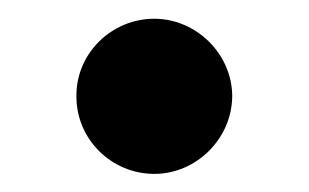

<svg xmlns="http://www.w3.org/2000/svg" viewBox="-20 -181 338 210"><path d="M148.8 9.2C194.2 9.2 233.7 -28.8 234 -76C233.7 -122.5 194.2 -160.5 148.8 -160.5C101.9 -160.5 63.2 -122.5 63.6 -76C63.2 -28.8 101.9 9.2 148.8 9.2Z"/></svg>

Font: Margiela Sans
Style: Bold
Weight: 700
Designer: Stefan Endress, Andreas Faust
Version: Version 1.100;FEAKit 1.0